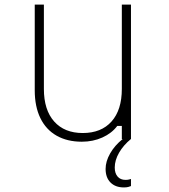

<svg xmlns="http://www.w3.org/2000/svg" viewBox="-20 -608 740 840"><path d="M553 -588V0H513V-57H493Q469 -25 428 -6.5Q387 12 338 12Q274 12 227.5 -14.5Q181 -41 156.5 -91.5Q132 -142 132 -213V-588H172V-219Q172 -127 217 -76.5Q262 -26 342 -26Q423 -26 468 -76.5Q513 -127 513 -219V-588ZM522 212Q485 212 463.5 190.5Q442 169 442 131Q442 98 462 63Q482 28 517 0L534 -2L553 0Q520 27 501 60Q482 93 482 125Q482 150 494.5 164.5Q507 179 529 179Q538 179 544 177.5Q550 176 553 175V206Q549 208 541 210Q533 212 522 212Z"/></svg>

Font: Martian Mono SemiExpanded Thin
Style: Regular
Weight: 250
Monospace: yes
Version: Version 0.930